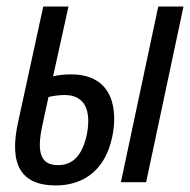

<svg xmlns="http://www.w3.org/2000/svg" viewBox="-20 -556 581 586"><path d="M150 10C240 10 302 -42 322 -136C340 -217 328 -329 197 -329C177 -329 158 -327 142 -323L189 -536H112L35 -182C7 -54 44 10 150 10ZM349 0H426L540 -536H463ZM109 -172 128 -260C145 -264 163 -266 177 -266C240 -266 259 -218 245 -145C231 -82 203 -52 157 -52C105 -52 91 -89 109 -172Z"/></svg>

Font: Noto Sans ExtraCondensed
Style: Italic
Weight: 400
Width: 2
Italic angle: -12°
Designer: Monotype Design Team
Foundry: Monotype Imaging Inc.
Version: Version 2.013